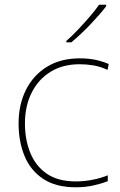

<svg xmlns="http://www.w3.org/2000/svg" viewBox="-20 -786 512 816"><path d="M302 10Q218 10 164 -25.5Q110 -61 84.5 -122.5Q59 -184 59 -261Q59 -342 90.5 -404.5Q122 -467 180 -502.5Q238 -538 319 -538Q355 -538 384.5 -532Q414 -526 442 -514L437 -489Q407 -503 377.5 -508Q348 -513 319 -513Q247 -513 195 -481Q143 -449 114.5 -392Q86 -335 86 -261Q86 -193 108.5 -137Q131 -81 178.5 -48Q226 -15 302 -15Q338 -15 373.5 -22Q409 -29 438 -41V-16Q413 -6 378 2Q343 10 302 10ZM431 -759Q405 -725 364 -682Q323 -639 283 -606H262V-612Q285 -632 311.5 -660Q338 -688 362.5 -716.5Q387 -745 401 -766H431Z"/></svg>

Font: Noto Sans Sinhala UI Thin
Style: Regular
Weight: 100
Designer: Jelle Bosma - Monotype Design Team
Foundry: Monotype Imaging Inc.
Version: Version 2.006; ttfautohint (v1.8.4.7-5d5b)